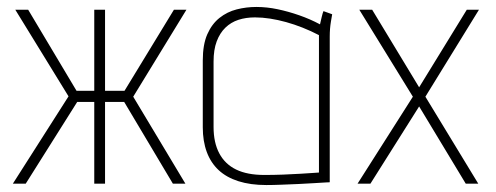

<svg xmlns="http://www.w3.org/2000/svg" viewBox="-20 -528 1425 552"><path d="M516 -500H480L338 -267H282V-500H251V-267H200L61 -500H24L177 -251L17 0H54L202 -235H251V0H282V-235H337L477 0H513L363 -250Z M935 -487 910 -496Q908 -492 905 -479.5Q902 -467 900 -458Q872 -473 840.5 -484Q809 -495 778 -501.5Q747 -508 717 -508Q688 -508 660.5 -501Q633 -494 611 -476.5Q589 -459 576 -429.5Q563 -400 563 -354V-162Q563 -122 574.5 -91Q586 -60 608.5 -39Q631 -18 665.5 -7Q700 4 746 4Q765 4 789.5 3Q814 2 838.5 1Q863 0 884 -1.5Q905 -3 917 -3.5Q929 -4 928 -4V-423Q928 -446 931.5 -466.5Q935 -487 935 -487ZM594 -163V-351Q594 -385 603 -409Q612 -433 628 -448.5Q644 -464 665.5 -471Q687 -478 713 -478Q734 -478 756.5 -474.5Q779 -471 802.5 -464.5Q826 -458 850 -448.5Q874 -439 897 -427V-32Q898 -32 883 -31Q868 -30 844.5 -28.5Q821 -27 793.5 -26Q766 -25 740 -25Q691 -25 659 -40.5Q627 -56 610.5 -87Q594 -118 594 -163Z M1185 -277 1050 -500H1013L1167 -250L1008 0H1045L1185 -222L1319 0H1355L1203 -250L1357 -500H1322Z"/></svg>

Font: Advent Pro ExtraLight
Style: Regular
Weight: 250
Version: Version 3.000